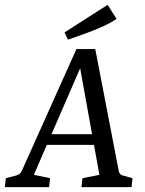

<svg xmlns="http://www.w3.org/2000/svg" viewBox="-32 -774 598 794"><path d="M152 -219H384L395 -175H134ZM459 -67Q460 -60 465 -54.5Q470 -49 477 -48L516 -37L512 0H305L309 -37L379 -51L291 -539H320L108 -51L175 -37L171 0H-12L-8 -37L34 -48Q51 -52 58 -67L284 -571H362ZM249 -610 235 -640 413 -754 450 -696Q429 -681 394 -665Q359 -649 320 -635Q281 -621 249 -610Z"/></svg>

Font: Yrsa
Style: Italic
Weight: 400
Italic angle: -7.10001°
Designer: Anna Giedrys (Yrsa+Rasa design), David Brezina (Yrsa art-direction, Rasa art-direction, design)
Foundry: Rosetta Type Foundry
Version: Version 2.004